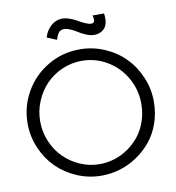

<svg xmlns="http://www.w3.org/2000/svg" viewBox="-94 -969 963 1052"><g transform="rotate(-10 387.5 -442.5)"><path d="M488.8 -873H553.2Q561.5 -817.9 539.6 -792.2Q517.6 -766.6 480.5 -766.6Q460 -766.6 436 -776.6Q412.1 -786.6 394.3 -798.3Q376.5 -810.1 355 -819.1Q333.5 -828.1 317.4 -826.7Q300.8 -825.2 291.3 -812.3Q281.7 -799.3 274.4 -775.4L220.7 -797.9Q231.4 -833.5 256.6 -857.7Q281.7 -881.8 314 -884.8Q335.4 -886.7 359.9 -878.4Q384.3 -870.1 402.3 -859.4Q420.4 -848.6 440.9 -839.4Q461.4 -830.1 475.1 -830.1Q490.7 -830.1 492.7 -844Q494.6 -857.9 488.8 -873ZM387.2 -702.6Q458.5 -702.6 523.7 -674.8Q588.9 -647 635.7 -599.9Q682.6 -552.7 710.4 -487.5Q738.3 -422.4 738.3 -351.1Q738.3 -286.6 718.3 -229.7Q698.2 -172.9 663.8 -131.6Q629.4 -90.3 584.5 -60.1Q539.6 -29.8 489 -14.9Q438.5 0 387.2 0Q315.9 0 250.7 -27.8Q185.5 -55.7 138.7 -102.5Q91.8 -149.4 64 -214.6Q36.1 -279.8 36.1 -351.1Q36.1 -445.3 82.3 -526.1Q128.4 -606.9 209.5 -654.8Q290.5 -702.6 387.2 -702.6ZM387.2 -638.7Q329.6 -638.7 277.3 -615.7Q225.1 -592.8 187.7 -554Q150.4 -515.1 128.2 -462.2Q106 -409.2 106 -351.1Q106 -292.5 128.4 -239Q150.9 -185.5 189 -147.5Q227.1 -109.4 278.8 -86.7Q330.6 -64 387.2 -64Q428.2 -64 468.8 -76.2Q509.3 -88.4 545.2 -113Q581.1 -137.7 608.6 -171.6Q636.2 -205.6 652.3 -252Q668.5 -298.3 668.5 -351.1Q668.5 -429.2 630.4 -495.6Q592.3 -562 527.6 -600.3Q462.9 -638.7 387.2 -638.7Z"/></g></svg>

Font: LilGrotesk
Style: Regular
Weight: 400
Designer: BSozoo
Foundry: BSozoo
Version: Version 1.004;PS 001.004;hotconv 1.0.70;makeotf.lib2.5.58329